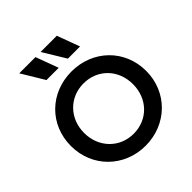

<svg xmlns="http://www.w3.org/2000/svg" viewBox="-264 -1206 1406 1406"><g transform="rotate(-45 439.0 -503.0)"><path d="M392 -842 327 -1018H159L265 -842ZM613 -842 548 -1018H380L487 -842ZM439 12C658 12 829 -153 829 -373C829 -593 660 -757 439 -757C217 -757 50 -594 50 -373C50 -153 220 12 439 12ZM439 -112C295 -112 186 -223 186 -373C186 -523 295 -633 439 -633C585 -633 692 -523 692 -373C692 -223 585 -112 439 -112Z"/></g></svg>

Font: Plus Jakarta Sans
Style: Bold
Weight: 700
Designer: Gumpita Rahayu
Foundry: Tokotype
Version: Version 2.071;gftools[0.9.30]